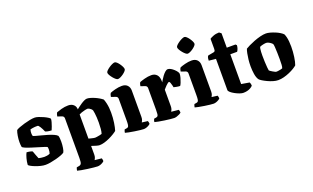

<svg xmlns="http://www.w3.org/2000/svg" viewBox="-97 -1275 3251 1994"><g transform="rotate(-20 1528.5 -277.5)"><path d="M204 0Q178 0 148.5 -7.5Q119 -15 92 -25.5Q65 -36 47 -46.5Q29 -57 27 -63Q29 -98 39 -134Q49 -170 60 -190Q81 -189 99 -185Q117 -181 124 -176Q130 -160 138.5 -135.5Q147 -111 156 -91Q167 -87 188 -84.5Q209 -82 219 -82Q231 -82 248 -84.5Q265 -87 280 -94Q283 -100 285.5 -113Q288 -126 288 -140Q288 -148 287 -156Q286 -164 285 -166Q282 -170 257 -178Q232 -186 195.5 -197Q159 -208 122.5 -219.5Q86 -231 60 -242Q34 -253 31 -262Q29 -271 28 -286.5Q27 -302 27 -314Q27 -347 33 -383Q39 -419 48 -441Q59 -449 84.5 -459Q110 -469 142 -478Q174 -487 205.5 -493.5Q237 -500 262 -500Q279 -500 304.5 -491.5Q330 -483 356 -471Q382 -459 400 -447Q418 -435 418 -430Q418 -417 412 -395.5Q406 -374 398 -352Q390 -330 383 -315Q357 -316 339.5 -320Q322 -324 315 -328Q301 -361 286 -385Q271 -409 262 -409Q247 -409 233.5 -408.5Q220 -408 207 -405.5Q194 -403 180 -400Q176 -388 175 -377.5Q174 -367 174 -359Q174 -350 175 -343.5Q176 -337 178 -329Q182 -325 205 -318.5Q228 -312 261.5 -303.5Q295 -295 330 -284.5Q365 -274 392 -262Q419 -250 430 -237Q434 -226 435.5 -206.5Q437 -187 437 -171Q437 -138 431.5 -103.5Q426 -69 417 -56Q405 -47 380 -37.5Q355 -28 323 -19.5Q291 -11 259.5 -5.5Q228 0 204 0Z M705 200Q694 200 663.5 197Q633 194 597 189Q561 184 530.5 178.5Q500 173 488 169Q488 162 491 152Q494 142 497 135L525 130Q542 127 549 112.5Q556 98 556 53V-385Q556 -395 551 -402.5Q546 -410 538 -413L487 -431Q489 -445 493 -456Q497 -467 501 -472Q518 -479 556 -489.5Q594 -500 632 -500Q669 -500 691 -479.5Q713 -459 713 -427Q723 -435 738.5 -447Q754 -459 773 -471.5Q792 -484 809.5 -492Q827 -500 839 -500Q854 -500 876 -494Q898 -488 922 -477.5Q946 -467 967 -454.5Q988 -442 1002 -430Q1011 -406 1016.5 -381.5Q1022 -357 1024.5 -331.5Q1027 -306 1027 -277Q1027 -219 1019 -166.5Q1011 -114 1001 -84Q988 -73 964.5 -58.5Q941 -44 912 -30.5Q883 -17 853.5 -8.5Q824 0 800 0Q787 0 763 -7Q739 -14 713 -23V72Q713 93 707 108Q701 123 697 128L773 136Q775 141 777 150.5Q779 160 779 168Q774 175 760.5 183Q747 191 732.5 195.5Q718 200 705 200ZM782 -89Q787 -89 802 -91Q817 -93 833.5 -96.5Q850 -100 858 -103Q865 -122 868 -155.5Q871 -189 871 -224Q871 -254 869.5 -280.5Q868 -307 865 -328Q862 -349 859 -362Q854 -373 844 -381.5Q834 -390 825 -394.5Q816 -399 811 -399Q800 -399 779.5 -394.5Q759 -390 740 -383Q721 -376 713 -371V-104Q728 -100 741.5 -96.5Q755 -93 766 -91Q777 -89 782 -89Z M1288 0Q1277 0 1249.5 -3Q1222 -6 1189.5 -11Q1157 -16 1129 -21.5Q1101 -27 1089 -31Q1089 -38 1092.5 -48Q1096 -58 1099 -65L1124 -69Q1134 -71 1139.5 -76.5Q1145 -82 1147.5 -98Q1150 -114 1150 -147V-385Q1150 -395 1145 -402.5Q1140 -410 1131 -413L1080 -431Q1082 -443 1085 -453.5Q1088 -464 1095 -472Q1113 -480 1151 -490Q1189 -500 1225 -500Q1264 -500 1285.5 -477.5Q1307 -455 1307 -419V-128Q1307 -107 1301 -92Q1295 -77 1291 -72L1355 -64Q1357 -59 1359.5 -50.5Q1362 -42 1362 -32Q1357 -25 1343.5 -17Q1330 -9 1315.5 -4.5Q1301 0 1288 0ZM1213 -580Q1204 -580 1190.5 -591Q1177 -602 1163.5 -618.5Q1150 -635 1140.5 -651.5Q1131 -668 1131 -679Q1131 -689 1143.5 -701.5Q1156 -714 1174 -726.5Q1192 -739 1210 -747Q1228 -755 1238 -755Q1248 -755 1261 -743.5Q1274 -732 1286 -715Q1298 -698 1306 -681.5Q1314 -665 1314 -654Q1314 -645 1303 -632.5Q1292 -620 1275.5 -608Q1259 -596 1242 -588Q1225 -580 1213 -580Z M1625 0Q1613 0 1584 -3Q1555 -6 1520 -11Q1485 -16 1456 -21.5Q1427 -27 1415 -31Q1415 -38 1418 -48Q1421 -58 1425 -65L1449 -69Q1459 -71 1465 -76.5Q1471 -82 1473 -98Q1475 -114 1475 -147V-385Q1475 -395 1470 -402.5Q1465 -410 1457 -413L1406 -431Q1408 -443 1411 -453.5Q1414 -464 1420 -472Q1437 -479 1475.5 -489.5Q1514 -500 1551 -500Q1588 -500 1610.5 -476Q1633 -452 1633 -406V-391Q1636 -396 1646 -413.5Q1656 -431 1671 -451Q1686 -471 1702 -485.5Q1718 -500 1733 -500Q1748 -500 1765.5 -490Q1783 -480 1799 -465Q1815 -450 1824.5 -436Q1834 -422 1834 -413Q1834 -395 1827 -370Q1820 -345 1811 -322.5Q1802 -300 1795 -292Q1778 -292 1758 -296Q1738 -300 1726 -303Q1725 -310 1721 -326.5Q1717 -343 1711.5 -357Q1706 -371 1699 -371Q1694 -371 1684.5 -363.5Q1675 -356 1664.5 -346Q1654 -336 1645.5 -325.5Q1637 -315 1632 -310V-128Q1632 -107 1626 -92Q1620 -77 1616 -72L1697 -64Q1699 -59 1701.5 -50.5Q1704 -42 1704 -32Q1697 -24 1682 -16.5Q1667 -9 1651.5 -4.5Q1636 0 1625 0Z M2059 0Q2048 0 2020.5 -3Q1993 -6 1960.5 -11Q1928 -16 1900 -21.5Q1872 -27 1860 -31Q1860 -38 1863.5 -48Q1867 -58 1870 -65L1895 -69Q1905 -71 1910.5 -76.5Q1916 -82 1918.5 -98Q1921 -114 1921 -147V-385Q1921 -395 1916 -402.5Q1911 -410 1902 -413L1851 -431Q1853 -443 1856 -453.5Q1859 -464 1866 -472Q1884 -480 1922 -490Q1960 -500 1996 -500Q2035 -500 2056.5 -477.5Q2078 -455 2078 -419V-128Q2078 -107 2072 -92Q2066 -77 2062 -72L2126 -64Q2128 -59 2130.5 -50.5Q2133 -42 2133 -32Q2128 -25 2114.5 -17Q2101 -9 2086.5 -4.5Q2072 0 2059 0ZM1984 -580Q1975 -580 1961.5 -591Q1948 -602 1934.5 -618.5Q1921 -635 1911.5 -651.5Q1902 -668 1902 -679Q1902 -689 1914.5 -701.5Q1927 -714 1945 -726.5Q1963 -739 1981 -747Q1999 -755 2009 -755Q2019 -755 2032 -743.5Q2045 -732 2057 -715Q2069 -698 2077 -681.5Q2085 -665 2085 -654Q2085 -645 2074 -632.5Q2063 -620 2046.5 -608Q2030 -596 2013 -588Q1996 -580 1984 -580Z M2388 0Q2372 0 2348 -8.5Q2324 -17 2299 -30.5Q2274 -44 2257.5 -58.5Q2241 -73 2241 -84V-429L2164 -437Q2164 -463 2169 -475.5Q2174 -488 2179 -490L2239 -501Q2248 -503 2253.5 -508Q2259 -513 2259 -536V-644Q2270 -653 2299.5 -664.5Q2329 -676 2364 -676L2386 -659V-500H2482L2494 -488Q2493 -469 2486.5 -450.5Q2480 -432 2472 -423H2397V-94L2486 -79Q2489 -74 2492 -64Q2495 -54 2495 -40Q2484 -28 2467 -18.5Q2450 -9 2430 -4.5Q2410 0 2388 0Z M2775 0Q2750 0 2719.5 -9Q2689 -18 2660.5 -31.5Q2632 -45 2611 -58Q2590 -71 2582 -81Q2565 -106 2558.5 -148Q2552 -190 2552 -234Q2552 -272 2556 -307.5Q2560 -343 2566 -372.5Q2572 -402 2579 -419Q2593 -428 2620.5 -441.5Q2648 -455 2683 -468.5Q2718 -482 2753.5 -491Q2789 -500 2817 -500Q2836 -500 2862 -493Q2888 -486 2915 -475Q2942 -464 2963.5 -450.5Q2985 -437 2996 -425Q3004 -408 3009 -386.5Q3014 -365 3016.5 -339Q3019 -313 3019 -282Q3019 -225 3011 -170Q3003 -115 2991 -84Q2979 -73 2955.5 -58.5Q2932 -44 2901 -30.5Q2870 -17 2837.5 -8.5Q2805 0 2775 0ZM2788 -89Q2793 -89 2805 -90.5Q2817 -92 2831 -95Q2845 -98 2853 -101Q2859 -111 2860.5 -139Q2862 -167 2862 -201Q2862 -232 2861 -269Q2860 -306 2858 -335Q2856 -364 2852 -370Q2848 -376 2836.5 -385Q2825 -394 2811.5 -400.5Q2798 -407 2785 -407Q2776 -407 2762.5 -404.5Q2749 -402 2736.5 -398.5Q2724 -395 2716 -391Q2712 -386 2709.5 -371.5Q2707 -357 2706 -337.5Q2705 -318 2705 -296Q2705 -264 2706.5 -227.5Q2708 -191 2710.5 -163.5Q2713 -136 2715 -129Q2717 -126 2726 -120Q2735 -114 2747 -106.5Q2759 -99 2770 -94Q2781 -89 2788 -89Z"/></g></svg>

Font: Texturina 12pt ExtraBold
Style: Regular
Weight: 800
Designer: Guillermo Torres Carreño
Foundry: Omnibus-Type
Version: Version 1.002